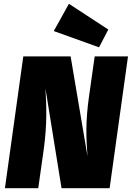

<svg xmlns="http://www.w3.org/2000/svg" viewBox="-20 -994 696 1014"><path d="M344 -974 264 -830 503 -744 552 -838ZM656 -696H480L450 -484C431 -348 435 -268 442 -169L353 -696H103L6 0H182L211 -205C230 -344 225 -440 220 -527L305 0H559Z"/></svg>

Font: Fira Sans Heavy
Style: Italic
Weight: 900
Italic angle: -8°
Designer: bBox Type GmbH & Carrois Corporate GbR & Edenspiekermann AG
Foundry: bBox Type GmbH & Carrois Corporate GbR & Edenspiekermann AG
Version: Version 4.301;PS 004.301;hotconv 1.0.88;makeotf.lib2.5.64775